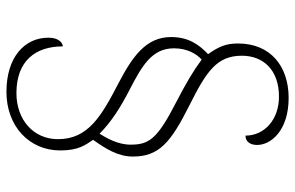

<svg xmlns="http://www.w3.org/2000/svg" viewBox="-180 -620 916 596"><g transform="rotate(90 278.0 -322.0)"><path d="M265 116C372 116 447 45 447 -51C447 -108 430 -129 414 -153C442 -192 466 -231 466 -276C466 -358 422 -394 309 -451C201 -505 153 -537 153 -615C153 -681 197 -730 280 -730C351 -730 401 -685 401 -626C419 -626 430 -640 430 -662C430 -706 384 -760 284 -760C186 -760 115 -704 115 -603C115 -566 124 -544 148 -510C119 -482 95 -450 95 -395C95 -317 156 -275 238 -232C340 -179 412 -138 412 -44C412 32 352 85 269 85C169 85 124 26 124 -59C116 -59 97 -50 97 -14C97 60 158 116 265 116ZM395 -173C357 -211 311 -239 263 -264C183 -305 130 -336 130 -404C130 -445 147 -474 165 -490C200 -464 239 -441 299 -410C414 -351 429 -325 429 -269C429 -229 408 -194 395 -173Z"/></g></svg>

Font: Noto Serif Myanmar ExtraLight
Style: Regular
Weight: 200
Designer: Ben Mitchell and the Monotype Design Team
Foundry: Monotype Imaging Inc.
Version: Version 2.106